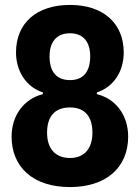

<svg xmlns="http://www.w3.org/2000/svg" viewBox="-20 -749 566 779"><path d="M264 10C408 10 500 -67 500 -195C500 -280 451 -348 373 -367V-374C441 -396 482 -459 482 -536C482 -652 402 -729 264 -729C129 -729 45 -656 45 -536C45 -461 86 -396 154 -374V-367C77 -348 27 -280 27 -195C27 -72 113 10 264 10ZM264 -424C210 -424 181 -457 181 -521C181 -573 205 -614 264 -614C321 -614 346 -575 346 -521C346 -458 318 -424 264 -424ZM264 -108C208 -108 171 -142 171 -211C171 -273 199 -313 264 -313C326 -313 355 -274 355 -211C355 -145 321 -108 264 -108Z"/></svg>

Font: Mona Sans SemiCondensed
Style: Bold
Weight: 700
Width: 4
Designer: Deni Anggara
Foundry: GitHub
Version: Version 2.000